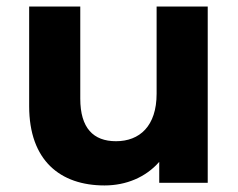

<svg xmlns="http://www.w3.org/2000/svg" viewBox="-20 -558 727 586"><path d="M458 -538V-272C458 -173 406 -127 334 -127C265 -127 225 -167 225 -257V-538H69V-234C69 -68 164 8 299 8C365 8 425 -17 466 -64V0H614V-538Z"/></svg>

Font: Montserrat Lite
Style: Bold
Weight: 700
Designer: Julieta Ulanovsky
Foundry: Julieta Ulanovsky
Version: Version 7.200;PS 007.200;hotconv 1.0.88;makeotf.lib2.5.64775